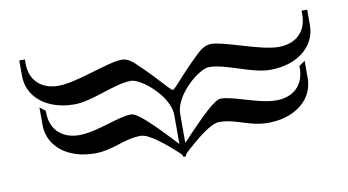

<svg xmlns="http://www.w3.org/2000/svg" viewBox="-48 -529 1040 574"><g transform="rotate(-10 472.0 -242.5)"><path d="M468 -58H476C476 -62 478 -64 481 -68C521 -105 566 -142 591 -142C642 -142 679 -114 735 -114C819 -114 875 -161 875 -225V-278L857 -265V-260C857 -206 822 -176 772 -176C716 -176 649 -210 608 -210C591 -210 555 -177 481 -98V-186C481 -243 559 -309 590 -309C641 -309 713 -269 769 -269C853 -269 909 -316 909 -380V-427H892V-415C892 -361 856 -332 806 -332C750 -332 649 -376 608 -376C588 -376 574 -364 557 -347C501 -293 493 -277 474 -261H470C451 -277 442 -293 386 -347C369 -364 356 -376 336 -376C295 -376 194 -332 138 -332C88 -332 52 -361 52 -415V-427H35V-380C35 -316 91 -269 175 -269C231 -269 302 -309 353 -309C384 -309 463 -243 463 -186V-98C392 -174 354 -210 336 -210C295 -210 229 -176 173 -176C123 -176 87 -206 87 -260V-265L70 -278V-225C70 -161 126 -114 210 -114C266 -114 302 -142 353 -142C378 -142 423 -105 463 -68C466 -64 468 -62 468 -58Z"/></g></svg>

Font: FoglihtenDeH04
Style: Regular
Weight: 500
Version: Version 0.68